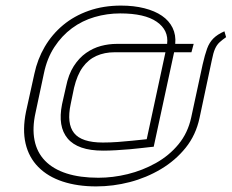

<svg xmlns="http://www.w3.org/2000/svg" viewBox="-20 -600 829 687"><path d="M789 -467 783 -488Q758 -477 743.5 -462.5Q729 -448 721 -426Q713 -404 705 -369L664 -179Q652 -124 618.5 -83.5Q585 -43 537.5 -16.5Q490 10 437 23Q384 36 332 36Q266 36 218 20.5Q170 5 141 -25Q112 -55 103.5 -98.5Q95 -142 107 -196L137 -337Q148 -391 174.5 -431.5Q201 -472 237.5 -499Q274 -526 318.5 -539Q363 -552 410 -552Q498 -552 541 -522Q584 -492 578 -443H398Q369 -443 341 -435.5Q313 -428 288 -410.5Q263 -393 244 -363.5Q225 -334 216 -289L202 -227Q194 -187 199 -156.5Q204 -126 222 -104.5Q240 -83 271.5 -72Q303 -61 349 -61Q371 -61 396 -62.5Q421 -64 445 -66Q469 -68 488.5 -70.5Q508 -73 519.5 -74Q531 -75 530 -75L603 -413H665L673 -443H607Q610 -475 597.5 -500.5Q585 -526 559.5 -543.5Q534 -561 496.5 -570.5Q459 -580 413 -580Q350 -580 297.5 -561.5Q245 -543 205.5 -510Q166 -477 140 -432.5Q114 -388 103 -336L73 -200Q60 -136 71.5 -86.5Q83 -37 117 -2.5Q151 32 204 49.5Q257 67 324 67Q385 67 444.5 51.5Q504 36 556 5Q608 -26 644.5 -71.5Q681 -117 694 -178L738 -385Q743 -411 749.5 -425.5Q756 -440 766 -449Q776 -458 789 -467ZM390 -413H572L505 -102Q506 -102 491.5 -100.5Q477 -99 453 -96.5Q429 -94 401.5 -92Q374 -90 348 -90Q272 -90 245 -124Q218 -158 233 -228L245 -286Q256 -332 276 -359.5Q296 -387 325 -400Q354 -413 390 -413Z"/></svg>

Font: Advent Pro ExtraLight
Style: Italic
Weight: 250
Italic angle: -12°
Version: Version 3.000